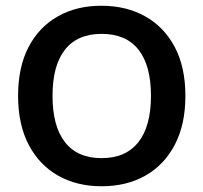

<svg xmlns="http://www.w3.org/2000/svg" viewBox="-20 -629 708 669"><path d="M333 -609Q420 -609 486 -572Q552 -535 589 -465Q626 -395 626 -295Q626 -195 589 -124.5Q552 -54 486.5 -17Q421 20 334 20Q248 20 182.5 -17Q117 -54 80 -124.5Q43 -195 43 -295Q43 -395 79.5 -465Q116 -535 181.5 -572Q247 -609 333 -609ZM334 -511Q250 -511 206.5 -456Q163 -401 163 -295Q163 -189 206.5 -133.5Q250 -78 334 -78Q418 -78 462 -133.5Q506 -189 506 -295Q506 -401 462.5 -456Q419 -511 334 -511Z"/></svg>

Font: Podkova
Style: Bold
Weight: 700
Designer: Ilya Yudin
Foundry: Cyreal (www.cyreal.org)
Version: Version 2.102; ttfautohint (v1.8.1.43-b0c9)